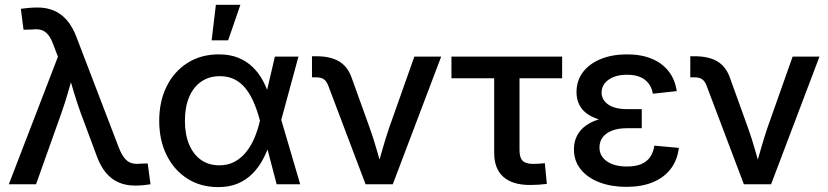

<svg xmlns="http://www.w3.org/2000/svg" viewBox="-20 -764 3434 796"><path d="M16.6 0 220.2 -528.8 201.2 -578.6Q191.4 -606 179 -620.6Q166.5 -635.3 150.6 -639.9Q134.8 -644.5 112.8 -641.6L77.6 -640.6L66.4 -727.5Q80.1 -729.5 98.6 -731.2Q117.2 -732.9 136.2 -732.9Q173.8 -732.9 204.3 -719.7Q234.9 -706.5 258.1 -679.4Q281.2 -652.3 296.9 -610.8L473.6 -149.4Q484.4 -122.6 496.8 -107.7Q509.3 -92.8 524.9 -87.9Q540.5 -83 561 -85.4L592.3 -86.4L604 0Q591.3 2 574.5 3.7Q557.6 5.4 539.1 5.4Q502 5.4 471.7 -7.8Q441.4 -21 418.9 -48.1Q396.5 -75.2 381.3 -116.7L314.9 -294.9Q298.3 -340.8 285.2 -385Q272 -429.2 258.8 -474.6H289.1Q275.9 -430.2 263.2 -385.3Q250.5 -340.3 234.4 -294.9L129.4 0Z M884.8 11.7Q812 11.7 756.8 -23.4Q701.7 -58.6 670.9 -120.6Q640.1 -182.6 640.1 -263.2Q640.1 -344.2 671.1 -406.2Q702.1 -468.3 757.8 -503.4Q813.5 -538.6 887.2 -538.6Q933.6 -538.6 968.5 -524.2Q1003.4 -509.8 1028.6 -485.1Q1053.7 -460.4 1070.8 -428Q1087.9 -395.5 1098.6 -359.4H1130.9L1145.5 -269L1224.6 0H1127L1057.1 -266.1Q1047.4 -303.2 1033.4 -336.4Q1019.5 -369.6 1000.2 -394.8Q981 -419.9 954.1 -434.1Q927.2 -448.2 891.6 -448.2Q847.2 -448.2 814.5 -425.8Q781.7 -403.3 764.2 -361.8Q746.6 -320.3 746.6 -263.2Q746.6 -207 763.9 -165.5Q781.2 -124 813.2 -101.3Q845.2 -78.6 889.2 -78.6Q924.8 -78.6 952.6 -93.5Q980.5 -108.4 1001 -134.3Q1021.5 -160.2 1035.4 -193.4Q1049.3 -226.6 1057.6 -263.2L1119.6 -529.3H1217.3L1145 -263.2L1130.4 -171.9H1099.1Q1087.4 -135.7 1069.8 -102.8Q1052.2 -69.8 1026.9 -44.2Q1001.5 -18.6 966.6 -3.4Q931.6 11.7 884.8 11.7ZM857.4 -596.7 875 -744.1H976.6L925.8 -596.7Z M1495.6 0 1340.8 -409.2Q1333.5 -428.2 1322 -435.8Q1310.5 -443.4 1289.6 -443.4H1273.4V-530.8H1292Q1350.6 -530.8 1386.5 -509Q1422.4 -487.3 1438.5 -439.9L1512.7 -233.9Q1528.8 -189 1541.5 -144Q1554.2 -99.1 1567.4 -54.2H1539.6Q1552.7 -99.1 1565.4 -144Q1578.1 -189 1593.3 -233.9L1697.8 -529.3H1809.1L1608.4 0Z M2177.7 2.9Q2104.5 2.9 2066.7 -30.8Q2028.8 -64.5 2028.8 -129.9V-439.5H1851.6V-529.3H2310.5V-439.5H2133.8V-141.6Q2133.8 -110.8 2146.5 -97.7Q2159.2 -84.5 2190.4 -84.5Q2201.7 -84.5 2214.6 -85.4Q2227.5 -86.4 2238.8 -87.4L2247.1 -1.5Q2231 0.5 2213.4 1.7Q2195.8 2.9 2177.7 2.9Z M2577.1 10.7Q2515.1 10.7 2465.8 -7.8Q2416.5 -26.4 2387.9 -61.5Q2359.4 -96.7 2359.4 -145Q2359.4 -176.8 2372.6 -202.1Q2385.7 -227.5 2412.1 -245.6Q2438.5 -263.7 2478 -273.4Q2517.6 -283.2 2570.3 -283.2H2640.6V-232.4H2578.1Q2543.9 -232.4 2518.6 -222.9Q2493.2 -213.4 2479.2 -195.6Q2465.3 -177.7 2465.3 -152.8Q2465.3 -116.7 2496.1 -95.2Q2526.9 -73.7 2579.6 -73.7Q2614.7 -73.7 2638.4 -83.7Q2662.1 -93.8 2675.3 -112.8Q2688.5 -131.8 2692.9 -160.2L2794.4 -150.9Q2788.1 -99.1 2760 -63Q2731.9 -26.9 2685.5 -8.1Q2639.2 10.7 2577.1 10.7ZM2574.7 -254.9Q2521.5 -254.9 2482.9 -263.7Q2444.3 -272.5 2419.2 -288.8Q2394 -305.2 2382.1 -328.9Q2370.1 -352.5 2370.1 -381.8Q2370.1 -429.7 2396.7 -464.8Q2423.3 -500 2470.7 -519.3Q2518.1 -538.6 2579.6 -538.6Q2638.7 -538.6 2682.4 -520.3Q2726.1 -502 2752.4 -468Q2778.8 -434.1 2785.6 -386.2L2686.5 -375.5Q2680.7 -412.1 2653.8 -433.1Q2627 -454.1 2579.6 -454.1Q2531.7 -454.1 2502.9 -433.3Q2474.1 -412.6 2474.1 -379.9Q2474.1 -350.6 2501 -331.1Q2527.8 -311.5 2581.5 -311.5H2640.6V-254.9Z M3064 0 2909.2 -409.2Q2901.9 -428.2 2890.4 -435.8Q2878.9 -443.4 2857.9 -443.4H2841.8V-530.8H2860.4Q2918.9 -530.8 2954.8 -509Q2990.7 -487.3 3006.8 -439.9L3081.1 -233.9Q3097.2 -189 3109.9 -144Q3122.6 -99.1 3135.7 -54.2H3107.9Q3121.1 -99.1 3133.8 -144Q3146.5 -189 3161.6 -233.9L3266.1 -529.3H3377.4L3176.8 0Z"/></svg>

Font: Inter 24pt Medium
Style: Regular
Weight: 500
Designer: Rasmus Andersson
Foundry: rsms
Version: Version 4.001;git-66647c0bb